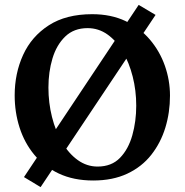

<svg xmlns="http://www.w3.org/2000/svg" viewBox="-20 -728 755 785"><path d="M78 -4 547 -708 616 -667 146 37ZM357 -670Q434 -670 493 -642Q552 -614 592.5 -566.5Q633 -519 654 -459.5Q675 -400 675 -337Q675 -268 656 -206Q637 -144 598.5 -95Q560 -46 500.5 -18Q441 10 361 10Q281 10 220.5 -18.5Q160 -47 120 -95.5Q80 -144 60 -206.5Q40 -269 40 -338Q40 -428 74.5 -503.5Q109 -579 179.5 -624.5Q250 -670 357 -670ZM338 -613Q282 -613 246.5 -578.5Q211 -544 194.5 -489Q178 -434 178 -370Q178 -308 192.5 -250Q207 -192 234 -146Q261 -100 298 -73.5Q335 -47 379 -47Q436 -47 470.5 -82.5Q505 -118 521 -175Q537 -232 537 -296Q537 -358 522.5 -415Q508 -472 482 -516.5Q456 -561 419.5 -587Q383 -613 338 -613Z"/></svg>

Font: Ruwudu
Style: Bold
Weight: 700
Designer: Becca Hirsbrunner Spalinger
Foundry: SIL International
Version: Version 3.000